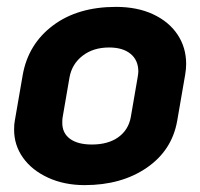

<svg xmlns="http://www.w3.org/2000/svg" viewBox="-20 -529 582 558"><path d="M21 -152Q21 -169 23 -178L46 -311Q62 -401 134 -455Q206 -509 317 -509Q379 -509 425 -487.5Q471 -466 496 -428.5Q521 -391 521 -343Q521 -328 518 -311L495 -178Q480 -92 406.5 -41.5Q333 9 226 9Q167 9 120 -12.5Q73 -34 47 -70.5Q21 -107 21 -152ZM360 -188 380 -304Q382 -316 382 -321Q382 -354 359.5 -372.5Q337 -391 297 -391Q251 -391 220 -367Q189 -343 182 -304L162 -188Q161 -183 161 -172Q161 -142 183.5 -125.5Q206 -109 247 -109Q294 -109 323.5 -130Q353 -151 360 -188Z"/></svg>

Font: K2D ExtraBold
Style: Italic
Weight: 800
Italic angle: -10°
Designer: Katatrad Aksorn Co.,Ltd.
Foundry: Cadson Demak Co.,Ltd.
Version: Version 1.000; ttfautohint (v1.6)